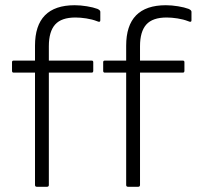

<svg xmlns="http://www.w3.org/2000/svg" viewBox="-20 -715 753 735"><path d="M121 0Q114 0 114 -7V-437H32Q26 -437 26 -444V-477Q26 -483 32 -483H114V-540Q114 -695 266 -695Q288 -695 312.5 -691Q337 -687 353 -681Q364 -676 364 -670V-637Q364 -628 351 -634Q333 -641 310.5 -644.5Q288 -648 269 -648Q215 -648 191 -621Q167 -594 167 -538V-483H331Q337 -483 337 -477V-444Q337 -437 331 -437H167V-7Q167 0 160 0ZM470 0Q463 0 463 -7V-437H381Q375 -437 375 -444V-477Q375 -483 381 -483H463V-540Q463 -695 615 -695Q637 -695 661.5 -691Q686 -687 702 -681Q713 -676 713 -670V-637Q713 -628 700 -634Q682 -641 659.5 -644.5Q637 -648 618 -648Q564 -648 540 -621Q516 -594 516 -538V-483H680Q686 -483 686 -477V-444Q686 -437 680 -437H516V-7Q516 0 509 0Z"/></svg>

Font: Sofia Sans Light
Style: Regular
Weight: 300
Designer: Botio Nikoltchev, Ani Petrova
Foundry: lettersoup
Version: Version 4.100; ttfautohint (v1.8.3)